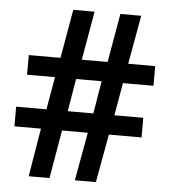

<svg xmlns="http://www.w3.org/2000/svg" viewBox="-52 -761 714 808"><g transform="rotate(5 305.5 -357.0)"><path d="M239 -287H347L370 -425H262ZM460 -425 436 -287H558V-204H420L383 0H294L331 -204H222L187 0H99L133 -204H21V-287H149L173 -425H55V-508H189L225 -714H315L279 -508H388L424 -714H512L475 -508H589V-425Z"/></g></svg>

Font: Noto Sans Display Medium
Style: Regular
Weight: 500
Designer: Monotype Design Team
Foundry: Monotype Imaging Inc.
Version: Version 1.900